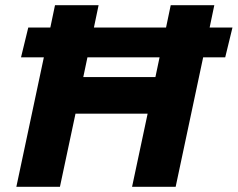

<svg xmlns="http://www.w3.org/2000/svg" viewBox="-20 -720 916 740"><path d="M43 0 149 -499H61L89 -614H174L192 -700H360L342 -614H620L638 -700H806L788 -614H876L848 -499H763L657 0H489L549 -282H271L211 0ZM301 -423H579L595 -499H317Z"/></svg>

Font: Red Hat Text
Style: Bold Italic
Weight: 700
Italic angle: -12°
Designer: Pentagram / MCKL
Foundry: Pentagram / MCKL
Version: Version 1.003; Red Hat Text Bold Italic